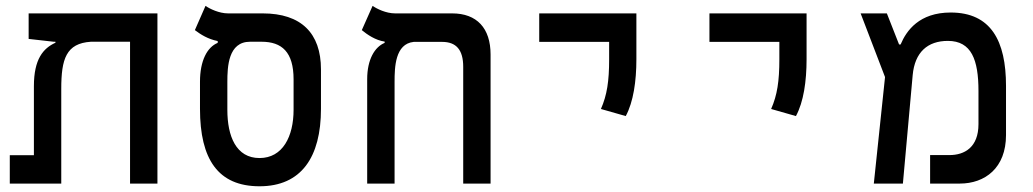

<svg xmlns="http://www.w3.org/2000/svg" viewBox="-20 -632 3556 661"><path d="M522 0V-585.9H78.6V-498L165 -488.3H170.9V-484.9C128.9 -465.8 96.7 -428.7 96.7 -335.4V-97.7H13.7V0H190.9V-326.2C190.9 -428.7 207.5 -482.9 293 -488.3H427.7V0Z M873.5 9.3C1017.6 9.3 1085 -91.3 1085 -257.3V-393.1C1085 -518.1 1016.6 -585.9 884.3 -585.9H765.1C734.4 -585.9 702.1 -601.6 687.5 -611.8L650.9 -528.3C670.9 -513.2 696.3 -497.1 729.5 -490.7V-484.4C693.4 -469.7 668.5 -423.3 668.5 -350.6V-257.3C668.5 -84 730.5 9.3 873.5 9.3ZM873.5 -87.9C793 -87.9 762.7 -162.6 762.7 -253.9V-349.6C762.7 -402.3 765.6 -488.3 840.8 -488.3H880.4C950.2 -488.3 990.7 -453.1 990.7 -358.9V-253.9C990.7 -162.6 953.6 -87.9 873.5 -87.9Z M1668.9 -444.3C1668.9 -535.2 1621.6 -585.9 1536.6 -585.9H1340.3C1309.1 -585.9 1277.3 -601.6 1262.7 -611.8L1225.6 -528.3C1243.7 -513.2 1272.9 -493.2 1304.2 -488.8V-484.4C1270 -470.2 1244.1 -427.2 1244.1 -359.4V0H1338.4V-350.1C1338.4 -400.9 1340.3 -481 1404.3 -487.8H1502C1550.8 -487.8 1574.7 -460.4 1574.7 -401.9V0H1668.9Z M2134.3 -232.4C2160.6 -281.2 2170.9 -352.5 2170.9 -428.2V-585.9H1836.4V-487.8H2077.1V-428.2C2077.1 -352.5 2069.8 -304.7 2048.8 -256.8Z M2720.2 -232.4C2746.6 -281.2 2756.8 -352.5 2756.8 -428.2V-585.9H2422.4V-487.8H2663.1V-428.2C2663.1 -352.5 2655.8 -304.7 2634.8 -256.8Z M2988.3 0H3088.4L3122.1 -373.5C3129.4 -452.1 3173.3 -491.2 3243.2 -491.2C3324.7 -491.2 3348.6 -425.8 3348.6 -318.8V-204.6C3348.6 -125 3300.8 -98.1 3248.5 -98.1H3182.1V0H3284.2C3371.1 0 3443.4 -53.7 3443.4 -167V-336.4C3443.4 -491.2 3391.6 -588.9 3252.9 -588.9C3145 -588.9 3100.6 -526.9 3080.6 -479H3075.2L3033.2 -585.9H2942.9L3026.9 -366.7Z"/></svg>

Font: Cascadia Mono NF
Style: Regular
Weight: 400
Monospace: yes
Designer: Aaron Bell
Foundry: Saja Typeworks
Version: Version 2404.023